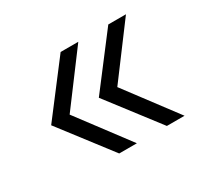

<svg xmlns="http://www.w3.org/2000/svg" viewBox="-90 -574 657 621"><g transform="rotate(-30 238.5 -263.5)"><path d="M195 -74 50 -263 195 -453H261L119 -263L261 -74ZM373 -74 228 -263 373 -453H439L297 -263L439 -74Z"/></g></svg>

Font: Montserrat
Style: Regular
Weight: 400
Designer: Julieta Ulanovsky
Foundry: Julieta Ulanovsky
Version: Version 9.000; ttfautohint (v1.8.4.7-5d5b)